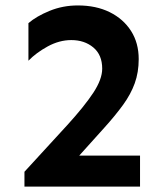

<svg xmlns="http://www.w3.org/2000/svg" viewBox="-20 -689 602 709"><path d="M70.3 0V-54.7Q164.1 -156.2 228 -226.6Q292 -296.9 324.7 -346.7Q357.4 -396.5 357.4 -435.5Q357.4 -486.3 324.7 -513.7Q292 -541 243.2 -541Q199.2 -541 156.2 -517.6Q113.3 -494.1 85 -464.8V-603.5Q114.3 -628.9 163.1 -648.9Q211.9 -668.9 267.6 -668.9Q335 -668.9 385.3 -644Q435.5 -619.1 463.9 -574.7Q492.2 -530.3 492.2 -470.7Q492.2 -421.9 477.5 -381.3Q462.9 -340.8 434.1 -301.3Q405.3 -261.7 364.7 -216.8Q324.2 -171.9 272.5 -114.3H497.1V0Z"/></svg>

Font: Sen
Style: Bold
Weight: 700
Designer: Kosal Sen, Philatype
Foundry: Philatype
Version: Version 2.000;gftools[0.9.31]